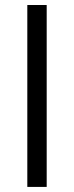

<svg xmlns="http://www.w3.org/2000/svg" viewBox="-20 -735 291 755"><path d="M87.4 0V-715.3H163.6V0Z"/></svg>

Font: Elstob
Style: Regular
Weight: 400
Designer: Peter S. Baker
Version: Version 1.015